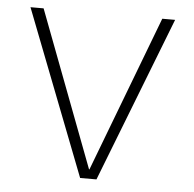

<svg xmlns="http://www.w3.org/2000/svg" viewBox="-46 -639 691 685"><g transform="rotate(5 299.0 -296.0)"><path d="M265.5 0H324L554 -591.5H508L296 -33.5H294.5L83 -591.5H36Z"/></g></svg>

Font: Anybody SemiExpanded ExtraLight
Style: Regular
Weight: 250
Width: 6
Version: Version 1.113;gftools[0.9.25]